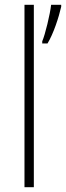

<svg xmlns="http://www.w3.org/2000/svg" viewBox="-20 -780 275 800"><path d="M121 0V-760H82V0ZM235 -752V-760H193C189 -722 168 -635 156 -608V-599H178C203 -640 225 -708 235 -752Z"/></svg>

Font: Noto Sans Lao UI SemCond ExtLt
Style: Regular
Weight: 200
Width: 4
Designer: Monotype Design Team
Foundry: Monotype Imaging Inc.
Version: Version 2.000